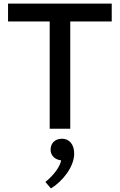

<svg xmlns="http://www.w3.org/2000/svg" viewBox="-20 -720 670 1074"><path d="M25 -700V-600H258V0H373V-600H605V-700ZM327 56C289 56 263 80 263 117C263 150 287 173 322 177C316 211 283 258 234 298L265 334C329 295 395 214 395 139C395 86 366 56 327 56Z"/></svg>

Font: Gully Medium
Style: Regular
Weight: 500
Designer: jaikishan Patel
Foundry: MagicType
Version: Version 1.000;Glyphs 3.2 (3242)